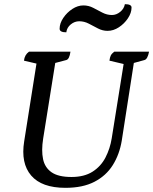

<svg xmlns="http://www.w3.org/2000/svg" viewBox="-20 -889 735 921"><path d="M294 12Q180 12 129.5 -47Q79 -106 96 -211L155 -584L95 -598Q98 -626 119 -641H318Q313 -605 298 -601L245 -587L187 -224Q178 -167 186.5 -126Q195 -85 227.5 -62.5Q260 -40 323 -40Q384 -40 424 -65.5Q464 -91 486 -133.5Q508 -176 516 -226L573 -582L505 -598Q507 -614 511.5 -623Q516 -632 528 -641H695Q688 -605 673 -601L622 -587L564 -214Q553 -148 521 -97Q489 -46 433 -17Q377 12 294 12ZM298 -734Q266 -734 266 -751Q266 -777 283.5 -803Q301 -829 327 -846Q353 -863 380 -863Q405 -863 427 -851.5Q449 -840 471 -828.5Q493 -817 517 -817Q538 -817 556.5 -832Q575 -847 579 -869Q611 -869 611 -853Q611 -827 593.5 -801Q576 -775 550 -758Q524 -741 496 -741Q472 -741 450 -752.5Q428 -764 406 -775.5Q384 -787 360 -787Q338 -787 319.5 -772Q301 -757 298 -734Z"/></svg>

Font: Petrona Medium
Style: Italic
Weight: 500
Italic angle: -9°
Designer: Ringo R. Seeber
Foundry: Ringo R. Seeber
Version: Version 2.001; ttfautohint (v1.8.3)